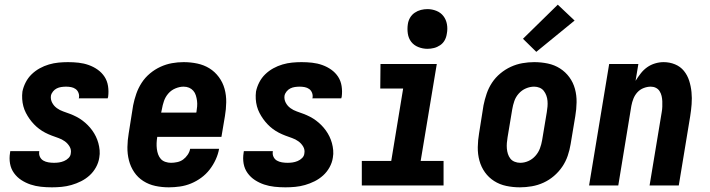

<svg xmlns="http://www.w3.org/2000/svg" viewBox="-20 -794 3040 822"><path d="M202 8Q178 8 155 5.5Q132 3 111 -4Q90 -11 71.5 -23Q53 -35 40 -53Q27 -71 23 -93.5Q19 -116 23 -140L24 -147H148V-145Q146 -133 151 -122.5Q156 -112 165.5 -106.5Q175 -101 187 -99Q199 -97 211 -97Q222 -97 232.5 -98.5Q243 -100 254 -104.5Q265 -109 273.5 -117.5Q282 -126 283 -137Q286 -153 278 -166.5Q270 -180 257.5 -189Q245 -198 230.5 -203Q216 -208 201.5 -213.5Q187 -219 173.5 -226Q160 -233 148 -242Q136 -251 125.5 -262Q115 -273 106.5 -285Q98 -297 91 -310.5Q84 -324 80 -339Q76 -354 75 -370Q74 -386 76 -402Q80 -422 90 -441.5Q100 -461 115.5 -476Q131 -491 150 -501.5Q169 -512 189.5 -518Q210 -524 230.5 -526Q251 -528 271 -528Q294 -528 316.5 -525.5Q339 -523 360 -515.5Q381 -508 398.5 -495.5Q416 -483 427.5 -465.5Q439 -448 442.5 -425.5Q446 -403 443 -380L441 -373H317L318 -375Q320 -386 316 -396.5Q312 -407 303.5 -413Q295 -419 284.5 -421Q274 -423 263 -423Q253 -423 242.5 -421.5Q232 -420 223 -415.5Q214 -411 207 -402.5Q200 -394 198 -384Q196 -368 203.5 -354Q211 -340 223.5 -331Q236 -322 250.5 -317Q265 -312 279.5 -306.5Q294 -301 307.5 -294Q321 -287 333 -278Q345 -269 355.5 -258.5Q366 -248 375 -235.5Q384 -223 390.5 -209.5Q397 -196 401 -181.5Q405 -167 406.5 -151Q408 -135 405 -119Q402 -98 391 -78Q380 -58 363.5 -43Q347 -28 327 -18Q307 -8 286 -2Q265 4 244 6Q223 8 202 8Z M703 8Q673 8 645 2Q617 -4 593.5 -19Q570 -34 554.5 -57Q539 -80 532 -107.5Q525 -135 525.5 -164.5Q526 -194 531 -223L550 -343Q555 -368 563.5 -392.5Q572 -417 586.5 -439.5Q601 -462 622 -479.5Q643 -497 667 -508Q691 -519 716 -523.5Q741 -528 766 -528Q796 -528 824.5 -522Q853 -516 876.5 -501.5Q900 -487 917 -464Q934 -441 941.5 -413.5Q949 -386 948.5 -356Q948 -326 943 -297L928 -208H653V-206Q651 -194 650.5 -181.5Q650 -169 651.5 -156.5Q653 -144 657 -133Q661 -122 668.5 -113.5Q676 -105 688 -101Q700 -97 712 -97Q725 -97 739 -100Q753 -103 764 -111Q775 -119 783.5 -131.5Q792 -144 794 -157H918Q914 -134 903.5 -111Q893 -88 877.5 -68Q862 -48 841.5 -33Q821 -18 798 -8.5Q775 1 750.5 4.5Q726 8 703 8ZM670 -312H820L821 -314Q823 -326 824 -338.5Q825 -351 823.5 -362.5Q822 -374 818.5 -385.5Q815 -397 807.5 -405.5Q800 -414 789.5 -418.5Q779 -423 766 -423Q749 -423 731 -415.5Q713 -408 700.5 -393.5Q688 -379 682 -361.5Q676 -344 673 -326Z M1202 8Q1178 8 1155 5.5Q1132 3 1111 -4Q1090 -11 1071.5 -23Q1053 -35 1040 -53Q1027 -71 1023 -93.5Q1019 -116 1023 -140L1024 -147H1148V-145Q1146 -133 1151 -122.5Q1156 -112 1165.5 -106.5Q1175 -101 1187 -99Q1199 -97 1211 -97Q1222 -97 1232.5 -98.5Q1243 -100 1254 -104.5Q1265 -109 1273.5 -117.5Q1282 -126 1283 -137Q1286 -153 1278 -166.5Q1270 -180 1257.5 -189Q1245 -198 1230.5 -203Q1216 -208 1201.5 -213.5Q1187 -219 1173.5 -226Q1160 -233 1148 -242Q1136 -251 1125.5 -262Q1115 -273 1106.5 -285Q1098 -297 1091 -310.5Q1084 -324 1080 -339Q1076 -354 1075 -370Q1074 -386 1076 -402Q1080 -422 1090 -441.5Q1100 -461 1115.5 -476Q1131 -491 1150 -501.5Q1169 -512 1189.5 -518Q1210 -524 1230.5 -526Q1251 -528 1271 -528Q1294 -528 1316.5 -525.5Q1339 -523 1360 -515.5Q1381 -508 1398.5 -495.5Q1416 -483 1427.5 -465.5Q1439 -448 1442.5 -425.5Q1446 -403 1443 -380L1441 -373H1317L1318 -375Q1320 -386 1316 -396.5Q1312 -407 1303.5 -413Q1295 -419 1284.5 -421Q1274 -423 1263 -423Q1253 -423 1242.5 -421.5Q1232 -420 1223 -415.5Q1214 -411 1207 -402.5Q1200 -394 1198 -384Q1196 -368 1203.5 -354Q1211 -340 1223.5 -331Q1236 -322 1250.5 -317Q1265 -312 1279.5 -306.5Q1294 -301 1307.5 -294Q1321 -287 1333 -278Q1345 -269 1355.5 -258.5Q1366 -248 1375 -235.5Q1384 -223 1390.5 -209.5Q1397 -196 1401 -181.5Q1405 -167 1406.5 -151Q1408 -135 1405 -119Q1402 -98 1391 -78Q1380 -58 1363.5 -43Q1347 -28 1327 -18Q1307 -8 1286 -2Q1265 4 1244 6Q1223 8 1202 8Z M1529 0V-105H1655L1706 -415H1608L1609 -520H1850L1781 -105H1879V0ZM1810 -585Q1790 -585 1771 -592.5Q1752 -600 1740.5 -615Q1729 -630 1726 -650Q1723 -670 1726 -690Q1728 -705 1735.5 -718Q1743 -731 1755.5 -739.5Q1768 -748 1782 -751.5Q1796 -755 1810 -755Q1830 -755 1848.5 -747.5Q1867 -740 1878.5 -725Q1890 -710 1893.5 -690Q1897 -670 1893 -650Q1891 -635 1884 -622Q1877 -609 1864.5 -600.5Q1852 -592 1838 -588.5Q1824 -585 1810 -585Z M2206 8Q2176 8 2147.5 2Q2119 -4 2095.5 -19Q2072 -34 2056 -56.5Q2040 -79 2032.5 -106.5Q2025 -134 2025.5 -164Q2026 -194 2031 -223L2050 -343Q2055 -368 2063.5 -393Q2072 -418 2086.5 -440Q2101 -462 2122 -479.5Q2143 -497 2167 -508Q2191 -519 2216.5 -523.5Q2242 -528 2267 -528Q2297 -528 2325.5 -522Q2354 -516 2377.5 -501Q2401 -486 2417.5 -463.5Q2434 -441 2441.5 -413.5Q2449 -386 2448.5 -356Q2448 -326 2443 -297L2423 -177Q2419 -152 2410.5 -127Q2402 -102 2387 -80Q2372 -58 2351.5 -40.5Q2331 -23 2307 -12Q2283 -1 2257 3.5Q2231 8 2206 8ZM2207 -97Q2225 -97 2242 -104.5Q2259 -112 2272 -126.5Q2285 -141 2291.5 -158.5Q2298 -176 2301 -194L2321 -314Q2323 -326 2324 -338Q2325 -350 2324 -362Q2323 -374 2319 -385Q2315 -396 2308 -405Q2301 -414 2290 -418.5Q2279 -423 2267 -423Q2249 -423 2231.5 -415.5Q2214 -408 2201 -393.5Q2188 -379 2182 -361.5Q2176 -344 2173 -326L2153 -206Q2151 -194 2150 -182Q2149 -170 2150 -158Q2151 -146 2154.5 -135Q2158 -124 2165 -115Q2172 -106 2183.5 -101.5Q2195 -97 2207 -97ZM2276 -572 2219 -628 2368 -774 2440 -706Z M2502 0 2588 -520H2713L2701 -448Q2711 -464 2723 -479.5Q2735 -495 2750.5 -506Q2766 -517 2784.5 -522.5Q2803 -528 2821 -528Q2847 -528 2870 -518.5Q2893 -509 2908 -490.5Q2923 -472 2930.5 -448.5Q2938 -425 2940.5 -399.5Q2943 -374 2941 -348Q2939 -322 2935 -297L2886 0H2761L2813 -314Q2815 -325 2815.5 -337Q2816 -349 2815.5 -360.5Q2815 -372 2812.5 -383Q2810 -394 2804 -403.5Q2798 -413 2788 -418Q2778 -423 2766 -423Q2751 -423 2735.5 -417Q2720 -411 2709 -399Q2698 -387 2692 -372Q2686 -357 2683 -341L2627 0Z"/></svg>

Font: Iosevka Extrabold Oblique
Style: Regular
Weight: 800
Italic angle: -9°
Monospace: yes
Designer: Belleve Invis
Foundry: Belleve Invis
Version: Version 32.5.0; ttfautohint (v1.8.4)